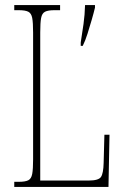

<svg xmlns="http://www.w3.org/2000/svg" viewBox="-20 -734 488 754"><path d="M36 0V-20H54Q79 -20 91 -26Q103 -32 106.5 -51Q110 -70 110 -108V-606Q110 -645 106.5 -663.5Q103 -682 91 -688Q79 -694 54 -694H36V-714H216V-694H194Q169 -694 157 -688Q145 -682 141.5 -663.5Q138 -645 138 -606V-25H328Q367 -25 376.5 -39Q386 -53 387 -94L390 -205H410L406 0ZM297 -567Q303 -604 308 -640Q313 -676 314 -714H353V-704Q348 -683 340 -655.5Q332 -628 323.5 -601Q315 -574 305 -554H297Z"/></svg>

Font: Noto Serif Tamil ExtraCondensed Thin
Style: Regular
Weight: 100
Width: 2
Designer: Indian Type Foundry, Tom Grace, and the Monotype Design Team
Foundry: Monotype Imaging Inc.
Version: Version 2.004; ttfautohint (v1.8.4.7-5d5b)